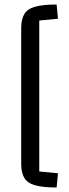

<svg xmlns="http://www.w3.org/2000/svg" viewBox="-20 -738 307 851"><path d="M74 -613Q74 -653 88 -676Q102 -699 136.5 -708.5Q171 -718 231 -718L237 -655L154 -647V22L237 30L231 93Q171 93 136.5 83.5Q102 74 88 51Q74 28 74 -12Z"/></svg>

Font: Changa Light
Style: Regular
Weight: 300
Designer: Eduardo Rodriguez Tunni
Foundry: Eduardo Rodriguez Tunni
Version: Version 3.002; ttfautohint (v1.8.2)